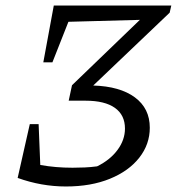

<svg xmlns="http://www.w3.org/2000/svg" viewBox="-20 -668 641 696"><path d="M44 -23 88 -218H120L126 -70Q181 -60 243 -60Q265 -60 287 -61Q309 -62 332 -65Q379 -88 406 -124.5Q433 -161 433 -202Q433 -251 396.5 -277Q360 -303 290 -303H229L241 -359L487 -596L228 -589L170 -442H137L175 -648H601L595 -622L318 -358Q415 -355 469 -315Q523 -275 523 -205Q523 -145 485 -96.5Q447 -48 378.5 -20Q310 8 219 8Q130 8 44 -23Z"/></svg>

Font: Piazzolla SC
Style: Italic
Weight: 400
Italic angle: -11.3°
Designer: Juan Pablo del Peral
Foundry: Huerta Tipografica
Version: Version 1.330